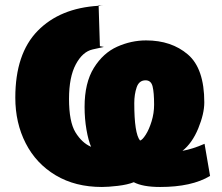

<svg xmlns="http://www.w3.org/2000/svg" viewBox="-20 -737 883 765"><path d="M391 -715Q379 -715 373 -714V-717Q376 -715 391 -715ZM817 -36Q744 8 618 8Q549 8 513 -11Q488 -1 449.5 3.5Q411 8 386 8Q280 8 202 -38.5Q124 -85 82.5 -166Q41 -247 41 -348Q41 -523 130 -614Q219 -705 373 -714L378 -553Q392 -550 394 -550Q389 -549 349 -540Q309 -531 282 -480.5Q255 -430 255 -343Q255 -252 280.5 -210Q306 -168 343 -152Q332 -177 324.5 -220.5Q317 -264 317 -311Q317 -407 354 -466.5Q391 -526 447 -551Q503 -576 562 -576Q663 -576 728.5 -520Q794 -464 794 -329Q794 -284 770 -225.5Q746 -167 707 -136Q747 -143 795 -164ZM594 -320Q594 -368 588 -392.5Q582 -417 560 -417Q534 -417 524.5 -389Q515 -361 515 -326Q515 -205 538 -177Q547 -179 560.5 -200Q574 -221 584 -253.5Q594 -286 594 -320Z"/></svg>

Font: Nunito Sans Heavy
Style: Regular
Weight: 400
Designer: Vernon Adams
Foundry: Vernon Adams
Version: Version 2.500